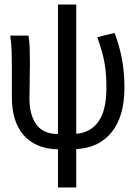

<svg xmlns="http://www.w3.org/2000/svg" viewBox="-20 -642 590 841"><path d="M314 179V11Q414 6 469.5 -63.5Q525 -133 525 -258Q525 -324 515 -379.5Q505 -435 482 -498L406 -479Q418 -446 426 -417.5Q434 -389 438.5 -362.5Q443 -336 444.5 -310Q446 -284 446 -256Q446 -159 411.5 -110Q377 -61 314 -56V-622H234V-55Q169 -55 139 -97Q109 -139 109 -211Q109 -223 109.5 -242Q110 -261 110 -283Q110 -305 110.5 -328.5Q111 -352 111 -373Q111 -405 110 -432.5Q109 -460 105 -486H25Q30 -448 31 -415Q32 -382 32 -353V-215Q32 -165 44 -124Q56 -83 81 -53Q106 -23 144 -6Q182 11 234 12V179Z"/></svg>

Font: Codetta
Style: Regular
Weight: 400
Italic angle: -11°
Designer: Ulrich Proeller
Foundry: PROSA GmbH
Version: Version 2.00;September 29, 2018;FontCreator 11.5.0.2427 64-b